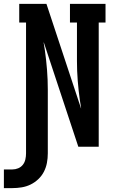

<svg xmlns="http://www.w3.org/2000/svg" viewBox="-71 -755 591 988"><path d="M-51 213V117H-8Q8 117 22.5 111Q37 105 46.5 93Q56 81 59.5 65.5Q63 50 63 34V-639H28V-735H168L347 -194Q346 -196 346 -198Q346 -200 346 -202L340 -239Q333 -289 329 -339.5Q325 -390 325 -441V-639H289V-735H472V-639H437V0H332L153 -541Q154 -539 154 -537Q154 -535 154 -533L160 -496Q167 -446 171 -395.5Q175 -345 175 -294V34Q175 59 170.5 83Q166 107 155 128.5Q144 150 126 167Q108 184 86.5 194.5Q65 205 41 209Q17 213 -8 213Z"/></svg>

Font: Iosevka Curly Slab
Style: Bold
Weight: 700
Monospace: yes
Designer: Belleve Invis
Foundry: Belleve Invis
Version: Version 22.1.2; ttfautohint (v1.8.4)